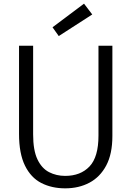

<svg xmlns="http://www.w3.org/2000/svg" viewBox="-20 -1018 719 1049"><path d="M336 11Q263 11 206 -18Q149 -47 116.5 -113Q84 -179 84 -286V-768H161V-284Q161 -197 184.5 -147.5Q208 -98 248 -77.5Q288 -57 336 -57Q420 -57 469 -108.5Q518 -160 518 -277V-768H594V-275Q594 -177 560.5 -114Q527 -51 469 -20Q411 11 336 11ZM301 -821 267 -869 439 -998 484 -939Z"/></svg>

Font: Yaldevi ExtraLight
Style: Regular
Weight: 400
Version: Version 1.100